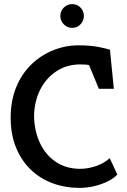

<svg xmlns="http://www.w3.org/2000/svg" viewBox="-20 -912 617 936"><path d="M368 4Q298 4 237 -18.5Q176 -41 130 -85Q84 -129 58 -193Q32 -257 32 -338Q32 -420 58.5 -485.5Q85 -551 131.5 -596.5Q178 -642 238 -666.5Q298 -691 363 -691Q419 -691 457.5 -683.5Q496 -676 516 -670L535 -479H462L414 -595Q407 -596 398.5 -597Q390 -598 371 -598Q307 -598 256.5 -565.5Q206 -533 177 -477Q148 -421 146 -348Q147 -274 174.5 -215.5Q202 -157 252 -123Q302 -89 371 -89Q409 -89 448.5 -102.5Q488 -116 515 -141L552 -61Q534 -42 504.5 -27.5Q475 -13 439.5 -4.5Q404 4 368 4ZM332 -776Q308 -776 291 -793.5Q274 -811 274 -834Q274 -858 291 -875Q308 -892 332 -892Q356 -892 372.5 -875Q389 -858 389 -834Q389 -811 372.5 -793.5Q356 -776 332 -776Z"/></svg>

Font: Kreon Medium
Style: Regular
Weight: 500
Version: Version 2.002